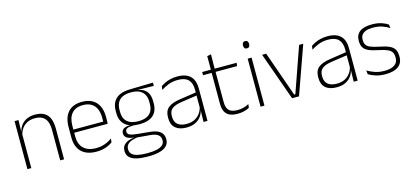

<svg xmlns="http://www.w3.org/2000/svg" viewBox="-67 -1176 4052 1879"><g transform="rotate(-15 1959.0 -236.5)"><path d="M408 0V-308Q408 -356 395 -390.5Q382 -425 352.5 -443.8Q323 -462.5 273.5 -462.5Q228 -462.5 194 -444.5Q160 -426.5 139.5 -395.2Q119 -364 112 -324L101 -356H111Q116.5 -394 137.5 -426Q158.5 -458 195.5 -477.2Q232.5 -496.5 284.5 -496.5Q344 -496.5 379.8 -474.2Q415.5 -452 431.5 -410.8Q447.5 -369.5 447.5 -311.5V0ZM76 0V-486.5H115.5L113 -362.5L115.5 -361V0Z M774.5 10Q676.5 10 624 -41.2Q571.5 -92.5 571.5 -187V-290.5Q571.5 -391.5 620 -445Q668.5 -498.5 761.5 -498.5Q823.5 -498.5 865.8 -474.2Q908 -450 929.8 -404.8Q951.5 -359.5 951.5 -295.5V-278Q951.5 -265.5 951 -252.8Q950.5 -240 949 -225.5H912.5Q913 -245.5 913 -263.2Q913 -281 913 -296Q913 -350.5 895.8 -388Q878.5 -425.5 844.8 -445.2Q811 -465 761.5 -465Q687.5 -465 649 -421Q610.5 -377 610.5 -293V-245V-239V-184.5Q610.5 -147 621.5 -117.5Q632.5 -88 653.8 -67.2Q675 -46.5 706.5 -35.5Q738 -24.5 779.5 -24.5Q826.5 -24.5 867 -38.5Q907.5 -52.5 943 -78.5L938.5 -40Q908 -17 866.2 -3.5Q824.5 10 774.5 10ZM591.5 -225.5V-257.5H939V-225.5Z M1249 -140.5Q1157 -140.5 1107.5 -182.8Q1058 -225 1058 -306V-328Q1058 -376.5 1077 -413.5Q1096 -450.5 1137.5 -471.8Q1179 -493 1245.5 -494.5L1481.5 -500V-467L1308 -470V-470.5Q1355.5 -464.5 1383.8 -444.8Q1412 -425 1424.2 -394.5Q1436.5 -364 1436.5 -325V-302Q1436.5 -222 1388.8 -181.2Q1341 -140.5 1249 -140.5ZM1246 153H1255.5Q1306.5 153 1344.8 144.8Q1383 136.5 1404.8 118.2Q1426.5 100 1426.5 69V67Q1426.5 32.5 1401.2 12.8Q1376 -7 1316.5 -11.5L1185.5 -22.5L1204 -23.5Q1166.5 -18.5 1138 -8.2Q1109.5 2 1093.5 20.2Q1077.5 38.5 1077.5 66.5V68Q1077.5 100.5 1098.8 119Q1120 137.5 1158 145.2Q1196 153 1246 153ZM1244.5 186Q1183 186 1137 175.5Q1091 165 1065.2 140.8Q1039.5 116.5 1039.5 75V73Q1039.5 39.5 1057.2 18Q1075 -3.5 1104.5 -14.8Q1134 -26 1169 -29.5L1168 -28.5Q1115.5 -33.5 1092 -50.2Q1068.5 -67 1068.5 -95.5V-96Q1068.5 -114 1077.2 -127Q1086 -140 1105.5 -147.5Q1125 -155 1156 -155.5V-163L1224 -144L1185.5 -144.5Q1140.5 -144 1123 -133.8Q1105.5 -123.5 1105.5 -103.5V-103Q1105.5 -81.5 1128.2 -70Q1151 -58.5 1207 -53.5L1323.5 -42.5Q1398.5 -35.5 1431.5 -8.2Q1464.5 19 1464.5 66.5V69Q1464.5 111 1438.2 136.8Q1412 162.5 1365 174.2Q1318 186 1255 186ZM1248.5 -172Q1298 -172 1331.2 -187Q1364.5 -202 1381.5 -232Q1398.5 -262 1398.5 -305.5V-329.5Q1398.5 -372 1382 -402Q1365.5 -432 1332.8 -447.8Q1300 -463.5 1251.5 -463.5H1247.5Q1194 -463.5 1160.5 -446.2Q1127 -429 1111.8 -398.5Q1096.5 -368 1096.5 -328.5V-307Q1096.5 -262.5 1113.5 -232.5Q1130.5 -202.5 1164.2 -187.2Q1198 -172 1248.5 -172Z M1860.5 0 1863 -125 1861 -131.5V-290L1861.5 -328Q1861.5 -394.5 1828 -428.5Q1794.5 -462.5 1723.5 -462.5Q1669.5 -462.5 1626.2 -445.5Q1583 -428.5 1552 -407L1556.5 -444Q1573 -456 1597.8 -468.2Q1622.5 -480.5 1655 -488.5Q1687.5 -496.5 1728 -496.5Q1773 -496.5 1805.8 -485Q1838.5 -473.5 1859.5 -451.8Q1880.5 -430 1890.5 -399Q1900.5 -368 1900.5 -328.5V0ZM1687 10Q1614.5 10 1575.2 -24.2Q1536 -58.5 1536 -124V-136.5Q1536 -197.5 1574 -229.8Q1612 -262 1699 -274.5L1870.5 -300L1872.5 -269L1704.5 -244.5Q1636 -234.5 1605.8 -210Q1575.5 -185.5 1575.5 -138.5V-128Q1575.5 -77 1606.5 -50.5Q1637.5 -24 1697 -24Q1745.5 -24 1780.2 -42.2Q1815 -60.5 1836.2 -91.8Q1857.5 -123 1864 -162L1874.5 -131H1865.5Q1860.5 -94 1839.5 -61.8Q1818.5 -29.5 1780.5 -9.8Q1742.5 10 1687 10Z M2206.5 9.5Q2155 9.5 2123.2 -5.8Q2091.5 -21 2076.5 -52.2Q2061.5 -83.5 2061.5 -130.5V-459H2101V-134.5Q2101 -79 2126.8 -52.5Q2152.5 -26 2213.5 -26Q2244 -26 2273.2 -33.2Q2302.5 -40.5 2329 -55.5L2324.5 -18.5Q2301.5 -6 2270.2 1.8Q2239 9.5 2206.5 9.5ZM1974 -443V-475.5H2323L2319 -443ZM2062 -469.5V-612.5L2102 -621L2100 -469.5Z M2438 0V-486.5H2477.5V0ZM2458 -585.5Q2442.5 -585.5 2434.8 -594.5Q2427 -603.5 2427 -620.5V-624.5Q2427 -641 2434.8 -650Q2442.5 -659 2458 -659Q2473 -659 2480.8 -650Q2488.5 -641 2488.5 -624.5V-620.5Q2488.5 -603 2480.8 -594.2Q2473 -585.5 2458 -585.5Z M2798.5 -29.5 2959 -486.5H3001L2827.5 0H2757.5L2584 -486.5H2625.5L2786.5 -29.5Z M3382 0 3384.5 -125 3382.5 -131.5V-290L3383 -328Q3383 -394.5 3349.5 -428.5Q3316 -462.5 3245 -462.5Q3191 -462.5 3147.8 -445.5Q3104.5 -428.5 3073.5 -407L3078 -444Q3094.5 -456 3119.2 -468.2Q3144 -480.5 3176.5 -488.5Q3209 -496.5 3249.5 -496.5Q3294.5 -496.5 3327.2 -485Q3360 -473.5 3381 -451.8Q3402 -430 3412 -399Q3422 -368 3422 -328.5V0ZM3208.5 10Q3136 10 3096.8 -24.2Q3057.5 -58.5 3057.5 -124V-136.5Q3057.5 -197.5 3095.5 -229.8Q3133.5 -262 3220.5 -274.5L3392 -300L3394 -269L3226 -244.5Q3157.5 -234.5 3127.2 -210Q3097 -185.5 3097 -138.5V-128Q3097 -77 3128 -50.5Q3159 -24 3218.5 -24Q3267 -24 3301.8 -42.2Q3336.5 -60.5 3357.8 -91.8Q3379 -123 3385.5 -162L3396 -131H3387Q3382 -94 3361 -61.8Q3340 -29.5 3302 -9.8Q3264 10 3208.5 10Z M3704 10Q3645.5 10 3603 -4.2Q3560.5 -18.5 3533.5 -35L3528.5 -74.5Q3564.5 -53.5 3606.5 -39Q3648.5 -24.5 3703.5 -24.5Q3768 -24.5 3803.5 -48.5Q3839 -72.5 3839 -119V-127Q3839 -157 3827 -176.8Q3815 -196.5 3784 -210.5Q3753 -224.5 3695.5 -236Q3634 -248 3598.5 -264.5Q3563 -281 3548 -306.8Q3533 -332.5 3533 -371.5V-376Q3533 -434 3574 -465Q3615 -496 3697.5 -496Q3754 -496 3794.5 -482.2Q3835 -468.5 3860 -451L3864.5 -414Q3833 -435 3792.8 -448.8Q3752.5 -462.5 3699.5 -462.5Q3655.5 -462.5 3627.5 -452Q3599.5 -441.5 3586 -422.2Q3572.5 -403 3572.5 -376V-371.5Q3572.5 -340.5 3584.8 -321.2Q3597 -302 3627.8 -289.8Q3658.5 -277.5 3712 -266.5Q3775.5 -254.5 3811.8 -237.5Q3848 -220.5 3863 -194.2Q3878 -168 3878 -128.5V-118.5Q3878 -55.5 3832.8 -22.8Q3787.5 10 3704 10Z"/></g></svg>

Font: Anek Latin Medium ExtraLight
Style: Regular
Weight: 250
Version: Version 1.003